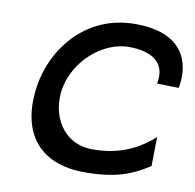

<svg xmlns="http://www.w3.org/2000/svg" viewBox="-71 -662 758 745"><g transform="rotate(10 308.5 -289.5)"><path d="M70 -290C41 -106 125 11 309 11C432 11 495 -16 556 -55L561 -58L563 -173L547 -159C496 -117 426 -82 324 -82C207 -82 151 -187 167 -290C186 -407 294 -498 395 -498C486 -498 540 -460 528 -387L527 -377L612 -375L614 -385C628 -476 595 -590 404 -590C205 -590 92 -431 70 -290Z"/></g></svg>

Font: Charger Pro
Style: ExBdExtObl
Weight: 400
Designer: Jasper
Foundry: Cannot Into Space Fonts
Version: Version 1.09